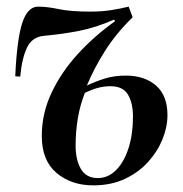

<svg xmlns="http://www.w3.org/2000/svg" viewBox="-20 -545 552 579"><path d="M242 -287Q267 -299 295.5 -308Q324 -317 360 -317Q416 -317 450.5 -287Q485 -257 485 -198Q485 -162 470 -125Q455 -88 426.5 -56.5Q398 -25 356.5 -5.5Q315 14 261 14Q195 14 150.5 -23.5Q106 -61 106 -135Q106 -203 135.5 -265.5Q165 -328 215 -382.5Q265 -437 327 -481L324 -486Q270 -462 219 -452Q168 -442 113 -437Q77 -434 61.5 -401.5Q46 -369 41 -314L26 -315Q31 -426 47 -475.5Q63 -525 95 -525Q122 -525 157.5 -517.5Q193 -510 252 -510Q287 -510 315.5 -514.5Q344 -519 368 -525L380 -493Q330 -444 297 -392Q264 -340 242 -287ZM236 -265Q221 -227 214.5 -187Q208 -147 208 -106Q208 -63 224 -35.5Q240 -8 275 -8Q306 -8 330 -32Q354 -56 367.5 -98Q381 -140 381 -193Q381 -234 366 -259.5Q351 -285 313 -285Q295 -285 277 -280.5Q259 -276 236 -265Z"/></svg>

Font: Literata 72pt Medium
Style: Italic
Weight: 500
Italic angle: -2°
Designer: Latin by Veronika Burian and Jose Scaglione. Greek by Irene Vlachou. Cyrillic by Vera Evstafieva
Foundry: TypeTogether
Version: Version 3.002